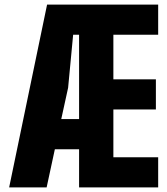

<svg xmlns="http://www.w3.org/2000/svg" viewBox="-20 -820 732 840"><path d="M672 -668H476V-473H662V-341H476V-132H672V0H326V-167H220L184 0H20L186 -800H672ZM248 -299H326V-668H300L278 -436Z"/></svg>

Font: Big Shoulders Display Black
Style: Regular
Weight: 900
Designer: Patric King
Foundry: XO Type Co
Version: Version 1.000; ttfautohint (v1.8.2)